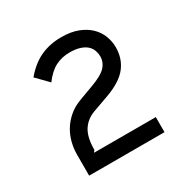

<svg xmlns="http://www.w3.org/2000/svg" viewBox="-114 -913 633 651"><g transform="rotate(-30 203.0 -588.0)"><path d="M351 -693Q351 -649 326 -617Q301 -585 243 -564L179 -541Q147 -529 130.5 -502.5Q114 -476 114 -428L108 -420H350V-361H55V-443Q55 -467 61 -490.5Q67 -514 79.5 -534.5Q92 -555 112 -572Q132 -589 160 -599L214 -619Q258 -635 274 -652.5Q290 -670 290 -693Q290 -704 286 -715.5Q282 -727 272.5 -736Q263 -745 246.5 -750.5Q230 -756 206 -756Q175 -756 150 -743Q125 -730 102 -699L58 -744Q90 -782 126.5 -798.5Q163 -815 207 -815Q245 -815 272 -804.5Q299 -794 316.5 -777Q334 -760 342.5 -738Q351 -716 351 -693Z"/></g></svg>

Font: TypoPRO Sinkin Sans
Style: 300 Light
Weight: 300
Designer: Keith Bates
Foundry: K-Type
Version: Sinkin Sans (version 1.0)  by Keith Bates   •   © 2014   www